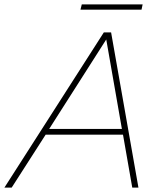

<svg xmlns="http://www.w3.org/2000/svg" viewBox="-73 -851 712 871"><path d="M-53 0 398 -704H431L555 0H527L485 -240H134L-20 0ZM150 -266H480L409 -672ZM574 -831 569 -807H292L298 -831Z"/></svg>

Font: Prodigy Sans ExtraLight
Style: Italic
Weight: 200
Italic angle: -13°
Designer: Wei Huang
Foundry: Wei Huang
Version: Version 1.003; ttfautohint (v1.8.3)